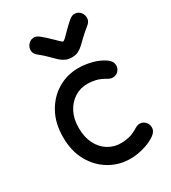

<svg xmlns="http://www.w3.org/2000/svg" viewBox="-186 -844 846 950"><g transform="rotate(-30 237.5 -369.0)"><path d="M420 -31Q441 -46 443.5 -64Q446 -82 436.5 -96.5Q427 -111 410 -115.5Q393 -120 373 -108Q346 -91 322 -85Q298 -79 277 -79Q236 -78 202 -98.5Q168 -119 148.5 -157.5Q129 -196 129 -248Q129 -300 148.5 -337.5Q168 -375 201 -396Q234 -417 275 -417Q296 -417 320.5 -411.5Q345 -406 373 -389Q393 -377 410.5 -381.5Q428 -386 437.5 -400.5Q447 -415 444 -433Q441 -451 420 -466Q390 -487 350.5 -497Q311 -507 275 -507Q211 -507 157.5 -475.5Q104 -444 71.5 -385.5Q39 -327 39 -248Q39 -167 72 -109Q105 -51 159.5 -19.5Q214 12 279 11Q313 11 352 0Q391 -11 420 -31ZM416 -664Q436 -679 437 -698Q438 -717 427 -731.5Q416 -746 397.5 -748.5Q379 -751 360 -734Q335 -712 318 -694.5Q301 -677 291 -667.5Q281 -658 276 -658Q273 -659 262 -669Q251 -679 233.5 -696.5Q216 -714 192 -734Q173 -750 155 -747.5Q137 -745 125.5 -730.5Q114 -716 115 -697.5Q116 -679 136 -664Q161 -644 178 -626.5Q195 -609 209 -596Q223 -583 238.5 -575.5Q254 -568 276 -568Q297 -568 312 -575.5Q327 -583 341 -596Q355 -609 373 -626.5Q391 -644 416 -664Z"/></g></svg>

Font: Tilt Neon
Style: Regular
Weight: 400
Designer: Andy Clymer
Foundry: Andy Clymer
Version: Version 1.000